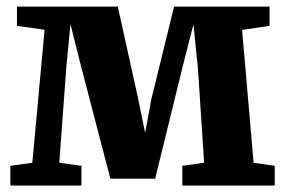

<svg xmlns="http://www.w3.org/2000/svg" viewBox="-20 -574 882 594"><path d="M12 0V-61L80 -70.5L118 -482L32.5 -494V-553.5H344.5L408 -266L429 -163L448 -266L518.5 -553.5H814V-494L729 -481.5L764.5 -70.5L830 -61V0H544V-61L611.5 -70.5L592.5 -360L578.5 -499L543.5 -361.5L460 -21H321.5L232 -364L198 -499L185 -364L163.5 -70.5L232 -61V0Z"/></svg>

Font: Merriweather 24pt ExtraBold
Style: Regular
Weight: 800
Version: Version 2.100